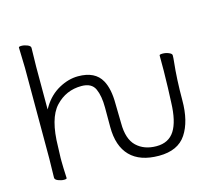

<svg xmlns="http://www.w3.org/2000/svg" viewBox="-102 -829 1087 968"><g transform="rotate(-15 441.5 -344.5)"><path d="M469 -297 471 -195Q471 -112 510.5 -74.5Q550 -37 614 -37Q678 -37 708.5 -85Q739 -133 742 -231L745 -306Q747 -386 747 -395V-475Q747 -480 763.5 -480Q780 -480 795.5 -473.5Q811 -467 811 -459V-457Q811 -445 809 -427Q799 -337 799 -227Q799 -117 756 -52Q713 13 614 13Q515 13 464 -39Q413 -91 413 -191V-293Q413 -353 396 -390.5Q379 -428 326 -428Q245 -428 190 -369Q135 -310 133 -162Q132 -129 131 -105V-89Q131 -59 134 1Q134 6 119.5 6Q105 6 89 -0.5Q73 -7 73 -17L75 -115V-590L72 -697Q72 -702 86.5 -702Q101 -702 117 -695.5Q133 -689 133 -679L131 -580V-358L140 -373Q172 -425 222 -452.5Q272 -480 322 -480Q411 -480 444 -420Q469 -375 469 -297Z"/></g></svg>

Font: LXGW WenKai Light
Style: Regular
Weight: 300
Designer: LXGW / Fontworks Inc.
Foundry: LXGW / Fontworks Inc.
Version: Version 1.501; October 10, 2024